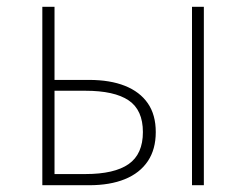

<svg xmlns="http://www.w3.org/2000/svg" viewBox="-20 -547 727 567"><path d="M105 0V-527H141V-311H243Q305 -311 349 -293.5Q393 -276 416.5 -242Q440 -208 440 -157Q440 -106 416.5 -71Q393 -36 349 -18Q305 0 243 0ZM141 -33H232Q318 -33 360 -62.5Q402 -92 402 -157Q402 -222 360 -250.5Q318 -279 232 -279H141ZM547 0V-527H582V0Z"/></svg>

Font: Noto Sans TC
Style: Regular
Weight: 100
Designer: Ryoko NISHIZUKA 西塚涼子 (kana, bopomofo & ideographs); Paul D. Hunt (Latin, Greek & Cyrillic); Sandoll Communications 산돌커뮤니
Foundry: Adobe
Version: Version 2.004;hotconv 1.0.118;makeotfexe 2.5.65603